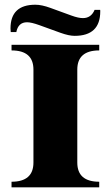

<svg xmlns="http://www.w3.org/2000/svg" viewBox="-20 -801 474 821"><path d="M29.3 -609.4H404.3V-585.4Q310.5 -585.4 310.5 -503.4V-106Q310.5 -23.9 404.3 -23.9V0H29.3V-23.9Q123 -23.9 123 -106V-503.4Q123 -585.4 29.3 -585.4ZM408.4 -758.8Q408.7 -755.6 408.7 -752.4Q408.7 -647.7 299.1 -647.7Q274.9 -647.7 239 -660.6L148.4 -693.4Q114 -705.8 95.7 -705.8Q57.9 -705.8 49.8 -663.8H25.9Q24.9 -671.9 24.9 -679.2Q24.9 -780.8 131.3 -780.8Q158.4 -780.8 195.3 -767.3L285.6 -734.4Q315.2 -723.6 334.5 -723.6Q369.9 -723.6 384.5 -758.8Z"/></svg>

Font: itsadzoke
Style: Regular
Weight: 700
Width: 7
Version: Version 0.45